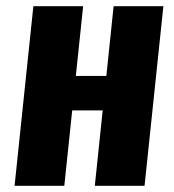

<svg xmlns="http://www.w3.org/2000/svg" viewBox="-20 -598 561 618"><path d="M26.9 0 87.4 -578.1H247.6L224.1 -353.5H322.3L345.7 -578.1H505.9L445.3 0H285.2L310.5 -242.7H212.4L187 0Z"/></svg>

Font: Oswald
Style: Bold
Weight: 700
Designer: Vernon Adams
Foundry: Vernon Adams
Version: 3.0; ttfautohint (v0.94.23-7a4d-dirty) -l 8 -r 50 -G 200 -x 